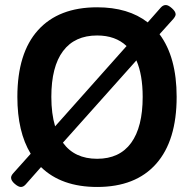

<svg xmlns="http://www.w3.org/2000/svg" viewBox="-20 -736 771 763"><path d="M82 -3Q73 7 63 7Q53 7 38.5 -5.5Q24 -18 24 -30Q24 -38 33 -48L102 -125Q49 -212 49 -351Q49 -525 131 -616Q213 -707 366 -707Q490 -707 567 -647L619 -706Q628 -716 639 -716Q649 -716 663.5 -703Q678 -690 678 -679Q678 -672 669 -661L614 -600Q682 -509 682 -351Q682 -177 600.5 -85Q519 7 366 7Q224 7 143 -72ZM184 -351Q184 -284 199 -234L483 -553Q439 -595 366 -595Q277 -595 230.5 -533Q184 -471 184 -351ZM366 -105Q455 -105 501 -168Q547 -231 547 -351Q547 -439 522 -496L230 -169Q276 -105 366 -105Z"/></svg>

Font: Asap SemiBold
Style: Regular
Weight: 600
Designer: Pablo Cosgaya
Foundry: Omnibus-Type
Version: Version 3.001; ttfautohint (v1.8.3)